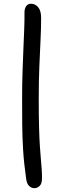

<svg xmlns="http://www.w3.org/2000/svg" viewBox="-20 -833 328 1014"><path d="M162 160.8Q145.8 160.8 133.8 149.1Q121.8 137.4 118.4 112.8Q106.2 28 102 -41.6Q97.8 -111.2 97.3 -177.1Q96.8 -243 96.8 -315.6Q96.8 -389.8 99 -453.7Q101.2 -517.6 103.5 -572.9Q105.8 -628.2 107.8 -676.9Q109.8 -725.6 109.4 -768.6Q109.2 -786.6 117.8 -799.9Q126.4 -813.2 144.2 -813.2Q166 -813.2 181.6 -794.8Q197.2 -776.4 197.2 -738.4Q197.2 -684.2 194.1 -621.6Q191 -559 187.8 -482.3Q184.6 -405.6 184.6 -309Q184.6 -219.6 186.3 -159.1Q188 -98.6 190.8 -58.4Q193.6 -18.2 196 8.7Q198.4 35.6 200.1 58.4Q201.8 81.2 201.8 107.6Q201.8 137 189.4 148.9Q177 160.8 162 160.8Z"/></svg>

Font: Shantell Sans Light
Style: Regular
Weight: 300
Designer: Stephen Nixon, Anya Danilova, Shantell Martin
Foundry: Arrow Type
Version: Version 1.011;[c5ecc13dd]